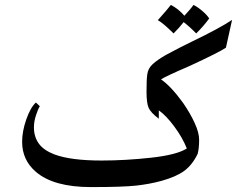

<svg xmlns="http://www.w3.org/2000/svg" viewBox="-20 -738 974 781"><path d="M899 -544Q869 -524 752 -470Q650 -426 635 -415Q675 -388 725 -319Q754 -277 772 -237.5Q790 -198 790 -170Q790 -134 784 -112Q762 -67 729.5 -43Q697 -19 636 -2Q588 11 533.5 17Q479 23 350 23Q198 23 126 -39Q70 -87 70 -161Q70 -204 87 -252.5Q104 -301 126 -321L142 -306Q134 -293 126 -268Q118 -243 118 -220Q118 -182 137.5 -154.5Q157 -127 201 -110Q268 -85 393 -85Q490 -85 594.5 -96.5Q699 -108 740 -134Q722 -179 688.5 -224Q655 -269 626 -289V-255Q593 -280 584.5 -299.5Q576 -319 576 -365Q576 -415 579 -435Q582 -460 601.5 -477.5Q621 -495 654 -514Q707 -543 765 -571Q871 -622 924 -657ZM675 -718Q706 -702 730 -674Q757 -703 767 -718Q785 -709 803.5 -693Q822 -677 831 -663Q807 -630 778 -602Q752 -629 727 -648Q710 -626 686 -602Q645 -643 622 -656Q664 -703 675 -718Z"/></svg>

Font: Katibeh
Style: Regular
Weight: 400
Designer: Arabic design by Kourosh Beigpour, Latin design by Eduardo Tunni, engineering by Lasse Fister
Version: Version 1.000